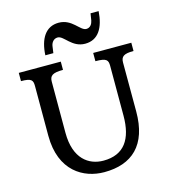

<svg xmlns="http://www.w3.org/2000/svg" viewBox="-139 -1088 1067 1207"><g transform="rotate(-15 394.5 -484.5)"><path d="M107.9 -302.7C107.9 -71.8 255.9 9.8 389.6 9.8C569.8 9.8 681.6 -87.9 681.2 -307.6L680.7 -625.5C680.7 -664.6 699.7 -678.7 763.2 -678.7V-732.4H515.1V-678.7C588.4 -678.7 597.2 -664.6 597.2 -625.5V-302.2C597.2 -149.9 538.1 -61.5 403.3 -61.5C308.1 -61.5 216.8 -123 216.8 -292.5V-625.5C216.8 -664.6 236.8 -678.7 304.2 -678.7V-732.4H30.8V-678.7C99.6 -678.7 107.9 -664.6 107.9 -625.5ZM482.4 -801.3C568.4 -801.3 608.9 -871.6 616.2 -977.5H563.5L556.2 -932.1C552.2 -912.1 540 -889.2 512.7 -889.2C473.1 -889.2 441.4 -972.2 354 -972.2C268.6 -972.2 226.1 -901.9 220.7 -795.9H272.9L279.3 -841.3C282.7 -861.8 296.9 -884.3 324.2 -884.3C364.3 -884.3 395.5 -801.3 482.4 -801.3Z"/></g></svg>

Font: Arbutus Slab
Style: Regular
Weight: 400
Designer: Karolina Lach
Foundry: Karolina Lach
Version: Version 1.001